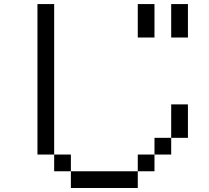

<svg xmlns="http://www.w3.org/2000/svg" viewBox="-20 -937 1040 957"><path d="M750 -916.7V-750H666.7V-916.7ZM750 -166.7V-83.3H666.7V-166.7ZM750 -250H833.3V-166.7H750ZM916.7 -916.7V-750H833.3V-916.7ZM166.7 -166.7V-916.7H250V-166.7ZM916.7 -250H833.3V-416.7H916.7ZM333.3 -166.7V-83.3H250V-166.7ZM333.3 -83.3H666.7V0H333.3Z"/></svg>

Font: GalmuriMono11 Regular
Style: Regular
Weight: 400
Designer: Lee Minseo (quiple)
Version: Version 2.399;hotconv 1.1.1;makeotfexe 2.6.0 DEVELOPMENT